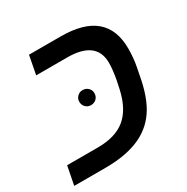

<svg xmlns="http://www.w3.org/2000/svg" viewBox="-152 -725 828 848"><g transform="rotate(-30 261.5 -301.0)"><path d="M478.5 -254.4Q468.8 -207.5 452.4 -167.7Q436 -127.9 412.1 -98.6Q371.1 -48.3 305.9 -24.2Q240.7 0 147 0H-11.2L7.3 -94.7H164.6Q253.9 -94.7 304.4 -136.2Q355 -177.7 375 -266.1L383.8 -307.1Q388.7 -332.5 391.1 -354.5Q393.6 -376.5 393.6 -394Q393.6 -506.8 245.1 -506.8H87.4L105.5 -601.6H266.1Q383.8 -601.6 441.4 -552.5Q499 -503.4 499 -406.7Q499 -385.3 497.1 -361.8Q495.1 -338.4 490.2 -313.5ZM193.8 -310.5Q193.8 -326.2 205.1 -337.2Q216.3 -348.1 231.9 -348.1Q248.5 -348.1 259.8 -337.2Q271 -326.2 271 -310.5Q271 -293.5 259.8 -282.5Q248.5 -271.5 231.9 -271.5Q216.3 -271.5 205.1 -282.5Q193.8 -293.5 193.8 -310.5Z"/></g></svg>

Font: Arimo Medium
Style: Italic
Weight: 500
Italic angle: -12°
Designer: Steve Matteson
Foundry: Monotype Imaging Inc.
Version: Version 1.33